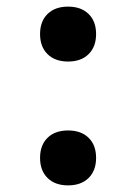

<svg xmlns="http://www.w3.org/2000/svg" viewBox="-20 -550 411 580"><path d="M185.7 -364.1Q146.3 -364.1 123.7 -386.4Q101 -408.7 101 -447.2Q101 -485.7 123.7 -507.8Q146.3 -530 185.7 -530Q225 -530 247.6 -507.8Q270.3 -485.7 270.3 -447.2Q270.3 -408.7 247.6 -386.4Q225 -364.1 185.7 -364.1ZM185.7 10Q146.3 10 123.7 -12.3Q101 -34.7 101 -73.1Q101 -111.6 123.7 -133.8Q146.3 -155.9 185.7 -155.9Q225 -155.9 247.6 -133.8Q270.3 -111.6 270.3 -73.1Q270.3 -34.7 247.6 -12.3Q225 10 185.7 10Z"/></svg>

Font: M PLUS 2 Thin
Style: Regular
Weight: 100
Designer: Coji Morishita
Foundry: UNDERFOREST DESIGN
Version: Version 1.001